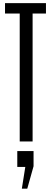

<svg xmlns="http://www.w3.org/2000/svg" viewBox="-20 -879 316 1193"><path d="M102.5 0V-794.9H11.2V-859.4H265.6V-794.9H182.6V0ZM115.7 293.5 137.2 158.2H87.4V59.6H188.5V153.8L149.4 293.5Z"/></svg>

Font: Antonio ExtraLight
Style: Regular
Weight: 250
Designer: Vernon Adams
Foundry: Vernon Adams
Version: Version 1.002